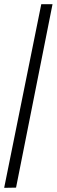

<svg xmlns="http://www.w3.org/2000/svg" viewBox="-20 -780 272 921"><path d="M0 121 178 -760H232L57 120Z"/></svg>

Font: Noto Serif Myanmar ExtraCondensed SemiBold
Style: Regular
Weight: 600
Width: 2
Designer: Ben Mitchell and the Monotype Design Team
Foundry: Monotype Imaging Inc.
Version: Version 2.106; ttfautohint (v1.8.4.7-5d5b)